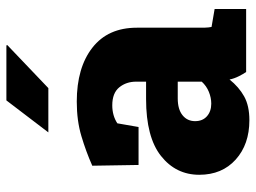

<svg xmlns="http://www.w3.org/2000/svg" viewBox="-121 -681 812 610"><g transform="rotate(-90 285.0 -376.0)"><path d="M208 10.3Q131.3 10.3 83 -33.2Q34.7 -76.7 34.7 -148.9Q34.7 -223.1 94.5 -270.5Q154.3 -317.9 275.4 -317.9H330.6V-349.1Q330.6 -380.9 312.5 -403.1Q294.4 -425.3 255.4 -425.3Q222.7 -425.3 198.2 -409.2L186.5 -341.8H65.9L63.5 -488.8Q108.4 -508.8 157.5 -523.4Q206.5 -538.1 267.1 -538.1Q375 -538.1 438.5 -488.5Q502 -439 502 -347.2V-152.3Q502 -141.1 502.2 -130.4Q502.4 -119.6 504.4 -109.9L561.5 -100.1V0H361.3Q355 -8.8 347.7 -23.4Q340.3 -38.1 337.4 -52.7Q313.5 -22.9 283.7 -6.3Q253.9 10.3 208 10.3ZM260.7 -110.8Q279.3 -110.8 298.1 -118.4Q316.9 -126 330.6 -141.1V-217.3H277.3Q242.7 -217.3 223.9 -202.1Q205.1 -187 205.1 -162.1Q205.1 -138.2 220.7 -124.5Q236.3 -110.8 260.7 -110.8ZM169.4 -628.4 271 -761.7H445.8L446.8 -758.8L310.1 -628.4Z"/></g></svg>

Font: Roboto Slab Black
Style: Regular
Weight: 900
Designer: Google
Version: Version 2.000; ttfautohint (v1.8.1.43-b0c9)